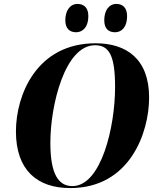

<svg xmlns="http://www.w3.org/2000/svg" viewBox="-20 -945 800 976"><path d="M565 -781C595 -781 626 -803 626 -864C626 -905 604 -925 572 -925C533 -925 510 -891 510 -842C510 -800 531 -781 565 -781ZM367 -781C397 -781 429 -803 429 -864C429 -905 407 -925 374 -925C336 -925 312 -891 312 -842C312 -800 334 -781 367 -781ZM337 11C641 11 738 -272 738 -449C738 -647 621 -725 466 -725C166 -725 61 -462 61 -277C61 -80 169 11 337 11ZM348 1C277 1 236 -60 236 -219C236 -411 310 -715 463 -715C535 -715 565 -663 565 -502C565 -299 494 1 348 1Z"/></svg>

Font: Noto Serif Display SemiCondensed ExtraBold
Style: Italic
Weight: 800
Width: 4
Italic angle: -12°
Designer: Monotype Design Team
Foundry: Monotype Imaging Inc.
Version: Version 2.009